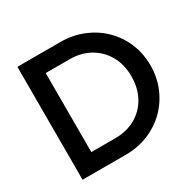

<svg xmlns="http://www.w3.org/2000/svg" viewBox="-153 -865 1045 1031"><g transform="rotate(-30 370.0 -350.0)"><path d="M155 0V-105H339Q411 -105 465.5 -136Q520 -167 550.5 -222.5Q581 -278 581 -351Q581 -423 550 -478Q519 -533 464.5 -564Q410 -595 339 -595H155V-700H342Q418 -700 483 -673.5Q548 -647 596.5 -599.5Q645 -552 672 -488.5Q699 -425 699 -350Q699 -276 672 -212Q645 -148 597 -100.5Q549 -53 484 -26.5Q419 0 344 0ZM76 0V-700H191V0Z"/></g></svg>

Font: Outfit Thin Medium
Style: Regular
Weight: 500
Version: Version 1.100;gftools[0.9.27]